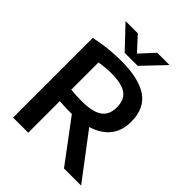

<svg xmlns="http://www.w3.org/2000/svg" viewBox="-259 -1090 1232 1232"><g transform="rotate(45 357.0 -474.0)"><path d="M78.5 0V-723Q128 -734 188.5 -741.2Q249 -748.5 312 -748.5Q472.5 -748.5 553.2 -693Q634 -637.5 634 -517Q634 -434.5 591 -380.8Q548 -327 467 -302.5L696 0H540.5L329 -283Q320.5 -282.5 311 -282.5Q284.5 -282.5 262.2 -283.8Q240 -285 216 -286.5V0ZM315.5 -385.5Q413 -385.5 458.2 -417Q503.5 -448.5 503.5 -516.5Q503.5 -586.5 460.2 -616.8Q417 -647 324 -647Q291.5 -647 265.8 -644.2Q240 -641.5 216 -637V-390.5Q242 -388 264.2 -386.8Q286.5 -385.5 315.5 -385.5ZM291.5 -800 151 -948H262.5L350.5 -852L438.5 -948H550L409.5 -800Z"/></g></svg>

Font: Encode Sans SemiExpanded SemiExpanded SemiBold
Style: Regular
Weight: 600
Width: 6
Designer: Multiple Designers
Foundry: Impallari Type
Version: Version 3.000; ttfautohint (v1.8.3) -l 8 -r 50 -G 200 -x 14 